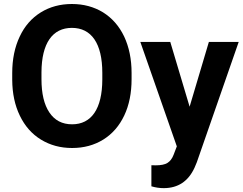

<svg xmlns="http://www.w3.org/2000/svg" viewBox="-20 -741 1232 974"><path d="M647.5 -371.1C647.5 -440.9 634.8 -502.4 609.9 -555.7C584.5 -608.9 548.8 -649.4 502.9 -678.2C456.5 -706.5 403.8 -720.7 344.7 -720.7C285.6 -720.7 232.9 -706.5 187 -678.2C140.6 -649.4 105 -608.9 80.1 -555.7C54.7 -502.4 42 -440.4 42 -370.6V-335.4C42.5 -267.1 55.2 -206.5 80.6 -154.3C106 -101.6 141.6 -61 188 -32.7C234.4 -4.4 286.6 9.8 345.7 9.8C405.3 9.8 458 -4.4 504.4 -33.2C550.3 -62 585.4 -102.5 610.4 -155.3C635.3 -208 647.5 -269.5 647.5 -339.4ZM499 -336.9C498.5 -189 443.8 -110.4 345.7 -110.4C295.4 -110.4 257.3 -130.4 230.5 -170.4C203.6 -210.4 190.4 -266.6 190.4 -339.4V-374C190.9 -522 246.6 -599.6 344.7 -599.6C443.8 -599.6 499 -520.5 499 -371.6ZM843.8 -528.3H691.9L877 1.5L860.4 44.9C853 64 842.8 77.1 829.6 85.4C816.4 93.8 796.4 97.7 769.5 97.7L748 97.2V204.1C769 210.4 790 213.4 810.5 213.4C883.3 213.4 935.1 178.7 966.8 109.9L978.5 82L1190.9 -528.3H1039.6L941.9 -199.7Z"/></svg>

Font: Roboto
Style: Bold
Weight: 700
Designer: Google
Version: Version 2.137; 2017